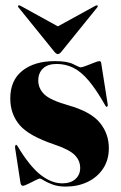

<svg xmlns="http://www.w3.org/2000/svg" viewBox="-20 -680 446 710"><path d="M210.5 -2Q241 -2 258.8 -17.8Q276.5 -33.5 276.5 -59Q276.5 -86.5 256 -107Q235.5 -127.5 180 -146Q86.5 -177.5 52.2 -218Q18 -258.5 18 -316Q18 -383 62.8 -418.5Q107.5 -454 183 -454Q229.5 -454 251.5 -442.5Q273.5 -431 278.5 -431Q284 -431 298.8 -436.8Q313.5 -442.5 328 -448.2Q342.5 -454 347 -454Q353 -454 354 -448L378 -296Q379.5 -287 376 -285.5Q373 -284 370.5 -288Q337 -347.5 308.2 -381.5Q279.5 -415.5 250.8 -429.5Q222 -443.5 189.5 -443.5Q156.5 -443.5 139 -426.8Q121.5 -410 121.5 -382.5Q121.5 -353 143.8 -331.2Q166 -309.5 233 -290.5Q316 -267 349.2 -226.2Q382.5 -185.5 382.5 -132Q382.5 -88.5 361.2 -56.5Q340 -24.5 303.8 -7.2Q267.5 10 223 10Q195.5 10 175 2.5Q154.5 -5 142.5 -12.5Q130.5 -20 127.5 -20Q124 -20 110.8 -13.2Q97.5 -6.5 83.8 0.2Q70 7 65 7Q57 7 55.5 -5L36 -132Q35 -142 39 -144.5Q40 -145.5 44 -141Q88.5 -66.5 129.2 -34.2Q170 -2 210.5 -2ZM206 -487.5Q199.5 -480 194 -480Q188.5 -480 182 -487.5L48.5 -652.5Q45 -656.5 48 -659.5Q50 -661.5 56 -658.5L194 -582.5L332.5 -658.5Q338.5 -661.5 340 -659.5Q343.5 -657 339.5 -652.5Z"/></svg>

Font: Fraunces 144pt S000
Style: Bold
Weight: 700
Version: Version 1.000; ttfautohint (v1.8.3)